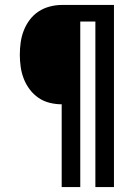

<svg xmlns="http://www.w3.org/2000/svg" viewBox="-20 -755 540 775"><path d="M229 0V-334Q205 -334 180.5 -340Q156 -346 135.5 -360Q115 -374 100 -394Q85 -414 76 -437Q67 -460 63.5 -485Q60 -510 60 -534Q60 -559 63.5 -584Q67 -609 76 -632Q85 -655 100 -675Q115 -695 135.5 -708.5Q156 -722 180.5 -728.5Q205 -735 229 -735H440V0H365V-668H304V0Z"/></svg>

Font: Iosevka NFM
Style: Regular
Weight: 400
Monospace: yes
Designer: Belleve Invis
Foundry: Belleve Invis
Version: Version 29.0.4; ttfautohint (v1.8.4);Nerd Fonts 3.3.0